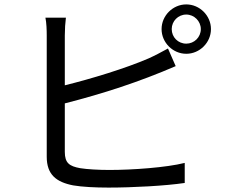

<svg xmlns="http://www.w3.org/2000/svg" viewBox="-20 -830 1040 871"><path d="M825 -810C764 -810 713 -759 713 -698C713 -637 764 -586 825 -586C886 -586 937 -637 937 -698C937 -759 886 -810 825 -810ZM825 -632C788 -632 759 -661 759 -698C759 -734 788 -764 825 -764C861 -764 891 -734 891 -698C891 -661 861 -632 825 -632ZM274 -361C450 -406 610 -458 777 -530L742 -610C711 -593 683 -578 654 -565C550 -520 392 -472 274 -443V-669C274 -697 276 -727 279 -750H186C191 -727 192 -693 192 -669V-119C192 -38 235 -4 312 11C353 18 412 21 472 21C582 21 731 13 818 0V-91C735 -70 582 -59 476 -59C427 -59 375 -62 344 -67C295 -76 274 -90 274 -141Z"/></svg>

Font: Spoqa Han Sans Neo Regular
Style: Regular
Weight: 400
Designer: [Spoqa Han Sans Neo] Dong-huui Kim  Younghwa Kang  Yujin Lee  [Noto Sans] Ryoko NISHIZUKA  (kana & ideographs); Paul D. 
Foundry: Spoqa (http://www.spoqa-han-sans.com)
Version: Version 1.000